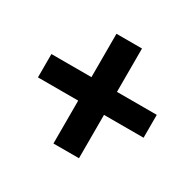

<svg xmlns="http://www.w3.org/2000/svg" viewBox="-110 -677 718 706"><g transform="rotate(30 248.5 -324.5)"><path d="M195.8 -273.9H24.9V-373H194.8V-557.1H303.2V-373H472.2V-275.9H304.2V-91.8H195.8Z"/></g></svg>

Font: Doppio One
Style: Regular
Weight: 400
Designer: Szymon Celej
Foundry: Szymon Celej
Version: Version 1.002